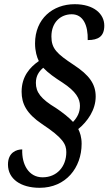

<svg xmlns="http://www.w3.org/2000/svg" viewBox="-20 -780 517 915"><path d="M169 115C294 115 369 19 369 -95C369 -127 361 -149 353 -165C397 -201 436 -256 436 -320C436 -379 406 -422 331 -471C251 -524 225 -548 225 -606C225 -674 269 -712 322 -712C377 -712 400 -658 398 -589C448 -589 477 -606 477 -658C477 -714 427 -760 336 -760C232 -760 147 -691 147 -573C147 -536 156 -507 165 -489C123 -460 83 -416 83 -343C83 -286 106 -239 180 -189C280 -123 296 -93 296 -55C296 14 251 65 183 65C117 65 83 4 86 -68C59 -68 18 -54 18 4C18 73 79 115 169 115ZM328 -199C309 -220 277 -245 247 -265C174 -309 151 -341 151 -385C151 -419 166 -440 186 -457C211 -431 241 -410 277 -387C343 -344 361 -309 361 -276C361 -245 349 -221 328 -199Z"/></svg>

Font: Noto Serif Condensed Medium
Style: Italic
Weight: 500
Width: 3
Italic angle: -12°
Designer: Monotype Design Team
Foundry: Monotype Imaging Inc.
Version: Version 2.013